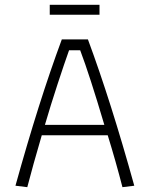

<svg xmlns="http://www.w3.org/2000/svg" viewBox="-20 -775 620 795"><path d="M186 -755H392V-714H186ZM44 -6Q141 -356 236 -612H344Q439 -356 536 -6L487 0Q460 -105 426 -215H153Q116 -89 93 0ZM412 -258Q351 -464 312 -567H266Q247 -514 218 -425.5Q189 -337 166 -258Z"/></svg>

Font: Athiti Light
Style: Regular
Weight: 300
Designer: CadsonDemak Team
Foundry: CadsonDemak
Version: Version 1.033